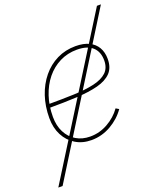

<svg xmlns="http://www.w3.org/2000/svg" viewBox="-189 -829 940 1135"><g transform="rotate(-20 281.5 -262.0)"><path d="M-22 204.1 560.1 -727.5H585L4.9 204.1ZM259.8 7.8Q203.1 7.8 159.9 -18.6Q116.7 -44.9 92.5 -91.6Q68.4 -138.2 68.4 -199.2Q68.4 -273.4 89.6 -336.7Q110.8 -399.9 149.7 -447.3Q188.5 -494.6 241.7 -520.8Q294.9 -546.9 358.9 -546.9Q409.2 -546.9 443.4 -530.3Q477.5 -513.7 495.1 -483.2Q512.7 -452.6 512.7 -411.1Q512.7 -356 482.7 -324.7Q452.6 -293.5 396.7 -278.8Q340.8 -264.2 262.2 -260.3Q183.6 -256.3 86.9 -256.3V-278.8Q178.2 -278.8 252.4 -281.5Q326.7 -284.2 379.9 -296.4Q433.1 -308.6 461.7 -335.4Q490.2 -362.3 490.2 -410.2Q490.2 -464.4 457.3 -494.4Q424.3 -524.4 358.9 -524.4Q300.3 -524.4 251 -499.8Q201.7 -475.1 166 -431.2Q130.4 -387.2 110.6 -327.9Q90.8 -268.6 90.8 -199.2Q90.8 -143.6 112.1 -102.1Q133.3 -60.5 171.4 -37.6Q209.5 -14.6 259.8 -14.6Q318.8 -14.6 371.1 -44.2Q423.3 -73.7 456.1 -120.1L475.1 -108.9Q439.9 -58.1 382.3 -25.1Q324.7 7.8 259.8 7.8Z"/></g></svg>

Font: Inter 18pt Thin
Style: Italic
Weight: 250
Italic angle: -9.3988°
Version: Version 4.001;git-66647c0bb